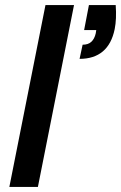

<svg xmlns="http://www.w3.org/2000/svg" viewBox="-20 -740 479 760"><path d="M438 -720Q440 -692 439 -668.5Q438 -645 434 -625Q422 -566 387 -536.5Q352 -507 295 -507L307 -563Q329 -563 341.5 -574.5Q354 -586 359 -608L361 -621H313L332 -720ZM160 -720H273L130 0H17Z"/></svg>

Font: Albert Sans SemiBold
Style: Italic
Weight: 600
Italic angle: -11.25°
Designer: Andreas Rasmussen
Foundry: a.Foundry
Version: Version 1.025